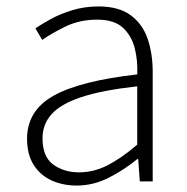

<svg xmlns="http://www.w3.org/2000/svg" viewBox="-20 -563 582 596"><path d="M218 13Q176 13 141 -2.5Q106 -18 85 -50.5Q64 -83 64 -132Q64 -220 146.5 -266Q229 -312 406 -332Q408 -374 398.5 -412.5Q389 -451 362 -476.5Q335 -502 282 -502Q227 -502 183 -480.5Q139 -459 111 -439L90 -475Q109 -488 138 -504Q167 -520 205 -531.5Q243 -543 286 -543Q349 -543 386 -515.5Q423 -488 438.5 -442Q454 -396 454 -340V0H414L409 -69H406Q366 -36 318 -11.5Q270 13 218 13ZM225 -28Q271 -28 314 -50Q357 -72 406 -114V-295Q297 -283 232.5 -261.5Q168 -240 140 -208.5Q112 -177 112 -134Q112 -76 145.5 -52Q179 -28 225 -28Z"/></svg>

Font: Noto Sans TC Thin ExtraLight
Style: Regular
Weight: 250
Version: Version 2.004-H2;hotconv 1.0.118;makeotfexe 2.5.65603